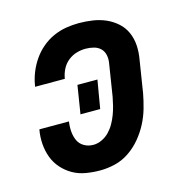

<svg xmlns="http://www.w3.org/2000/svg" viewBox="-85 -608 671 696"><g transform="rotate(-15 250.0 -260.0)"><path d="M208 8Q181 8 154.5 3.5Q128 -1 106 -13.5Q84 -26 67 -45Q50 -64 41 -88Q32 -112 30 -139Q28 -166 33 -193H144Q141 -174 142.5 -155.5Q144 -137 151 -121.5Q158 -106 173.5 -97Q189 -88 208 -88Q224 -88 240 -95.5Q256 -103 268 -115.5Q280 -128 288.5 -143Q297 -158 303 -174Q309 -190 313 -206Q317 -222 320 -238L339 -358Q342 -374 339 -389Q336 -404 326 -414Q316 -424 301 -428Q286 -432 270 -432Q253 -432 236 -427Q219 -422 204.5 -410.5Q190 -399 181.5 -382.5Q173 -366 170 -349Q170 -348 170 -347.5Q170 -347 169 -346H58Q58 -347 58.5 -349Q59 -351 59 -352Q63 -376 72.5 -399.5Q82 -423 96.5 -444Q111 -465 131 -482Q151 -499 174.5 -509.5Q198 -520 222.5 -524Q247 -528 270 -528Q297 -528 323 -524Q349 -520 371.5 -510Q394 -500 412.5 -483.5Q431 -467 441 -444Q451 -421 452.5 -395Q454 -369 449 -342L430 -222Q425 -195 417 -167Q409 -139 395.5 -113Q382 -87 362.5 -63.5Q343 -40 318 -23Q293 -6 264.5 1Q236 8 208 8ZM191 -207 208 -313H283L265 -207Z"/></g></svg>

Font: Iosevka SS04
Style: Bold Italic
Weight: 700
Italic angle: -9°
Monospace: yes
Designer: Belleve Invis
Foundry: Belleve Invis
Version: Version 19.0.0; ttfautohint (v1.8.4)